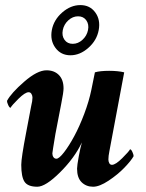

<svg xmlns="http://www.w3.org/2000/svg" viewBox="-20 -708 561 736"><path d="M241.9 -630.1Q225.1 -614.7 220.7 -592.8Q216.3 -570.8 227.3 -555.4Q238.3 -540 258.8 -540Q279.3 -540 296.1 -555.4Q313 -570.8 317.4 -592.8Q321.8 -614.7 310.8 -630.1Q299.8 -645.5 279.3 -645.5Q258.8 -645.5 241.9 -630.1ZM178.7 -592.8Q186 -631.8 218.5 -660.2Q251 -688.5 288.1 -688.5Q324.7 -688.5 345.2 -660.4Q365.7 -632.3 358.4 -592.8Q351.1 -553.2 318.8 -524.7Q286.6 -496.1 250 -496.1Q213.4 -496.1 192.4 -524.7Q171.4 -553.2 178.7 -592.8ZM282.2 -110.4Q287.6 -139.6 293.9 -162.1Q266.1 -103 210.4 -47.6Q154.8 7.8 123 7.8Q86.9 7.8 74.2 -11Q61.5 -29.8 61.5 -76.2Q61.5 -102.5 80.1 -199.2Q98.1 -292 99.6 -301.8Q104.5 -321.3 104.5 -334Q104.5 -341.3 100.6 -347.9Q96.7 -354.5 89.8 -354.5Q76.2 -354.5 50.5 -329.1Q24.9 -303.7 20.5 -294.9Q16.1 -294.9 11.5 -305.2Q6.8 -315.4 6.8 -321.3Q22.9 -351.6 73 -395Q123 -438.5 158.2 -438.5Q188 -438.5 205.8 -420.4Q223.6 -402.3 223.6 -369.1Q223.6 -354.5 214.8 -310.5L192.4 -194.3Q180.7 -124 180.7 -120.1Q180.7 -111.8 184.8 -105.7Q189 -99.6 196.3 -99.6Q206.5 -99.6 225.6 -124.3Q244.6 -148.9 264.6 -186Q284.7 -223.1 303 -271.7Q321.3 -320.3 330.1 -363.3L343.8 -430.7Q363.3 -436.5 398.4 -436.5Q432.6 -436.5 456.1 -430.7L399.4 -128.9Q395.5 -109.4 395.5 -96.7Q395.5 -88.9 398.9 -82.5Q402.3 -76.2 409.2 -76.2Q422.9 -76.2 448.5 -101.6Q474.1 -127 478.5 -135.7Q482.9 -135.7 487.5 -125.5Q492.2 -115.2 492.2 -109.4Q482.9 -92.3 457 -65.4Q431.2 -38.6 396.2 -15.4Q361.3 7.8 336.9 7.8Q310.5 7.8 293 -9.3Q275.4 -26.4 275.4 -61.5Q275.4 -72.8 282.2 -110.4Z"/></svg>

Font: Amiri
Style: Bold Slanted
Weight: 700
Italic angle: 9°
Designer: Khaled Hosny
Version: Version 000.107